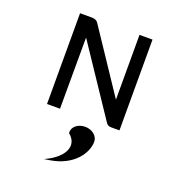

<svg xmlns="http://www.w3.org/2000/svg" viewBox="-156 -708 1070 1153"><g transform="rotate(20 379.0 -131.5)"><path d="M421 50C377 50 339 78 342 116V118L343 120C399 166 382 226 328 272C314 283 299 294 282 303L254 317L287 312C437 289 502 188 502 116C502 79 465 50 421 50ZM535 -17C541 -6 553 0 567 0H621V-580H538V-166L273 -563C266 -574 251 -580 235 -580H158V0H241L242 -455Z"/></g></svg>

Font: Charger Monospace
Style: Regular
Weight: 400
Designer: Jasper
Foundry: Cannot Into Space Fonts
Version: Version 0.980